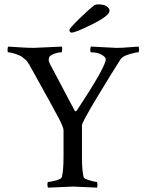

<svg xmlns="http://www.w3.org/2000/svg" viewBox="-20 -861 674 884"><path d="M135.7 -640.6Q147.5 -640.6 264.6 -646.5Q266.6 -642.6 266.1 -631.3Q265.6 -620.1 262.7 -620.1Q246.1 -620.1 225.1 -611.8Q204.1 -603.5 204.1 -586.9Q204.1 -576.2 214.8 -557.6L324.2 -350.6Q329.1 -345.7 334 -352.5Q466.8 -553.7 466.8 -587.9Q466.8 -598.6 447.3 -609.4Q427.7 -620.1 399.4 -620.1Q395.5 -620.1 395.5 -631.3Q395.5 -642.6 399.4 -646.5Q507.8 -640.6 514.6 -640.6Q544.9 -640.6 577.1 -643.6Q609.4 -646.5 618.2 -646.5Q620.1 -640.6 620.1 -631.8Q620.1 -620.1 616.2 -620.1Q604.5 -620.1 575.2 -611.3Q545.9 -602.5 536.1 -589.8Q499 -532.2 428.2 -415Q357.4 -297.9 357.4 -284.2V-135.7Q357.4 -75.2 365.2 -44.9Q367.2 -38.1 391.6 -30.8Q416 -23.4 424.8 -23.4Q428.7 -23.4 428.7 -10.7Q428.7 -2.9 426.8 2.9Q329.1 -2 317.4 -2Q314.5 -2 202.1 2.9Q198.2 -1 198.2 -10.7Q198.2 -23.4 202.1 -23.4Q213.9 -23.4 237.8 -30.3Q261.7 -37.1 264.6 -44.9Q272.5 -75.2 272.5 -138.7V-260.7Q272.5 -274.4 251.5 -314.9Q230.5 -355.5 129.9 -536.1Q114.3 -565.4 106 -576.7Q97.7 -587.9 82 -598.6Q71.3 -606.4 49.8 -613.3Q28.3 -620.1 18.6 -620.1Q14.6 -620.1 14.6 -630.9Q14.6 -642.6 18.6 -646.5Q34.2 -645.5 71.3 -643.1Q108.4 -640.6 135.7 -640.6ZM299.8 -723.6Q299.8 -730.5 344.7 -774.4Q389.6 -818.4 416 -837.9Q421.9 -840.8 433.6 -840.8Q459 -840.8 471.7 -831.5Q484.4 -822.3 484.4 -811.5Q484.4 -789.1 406.2 -750Q328.1 -710.9 309.6 -710.9Q299.8 -710.9 299.8 -723.6Z"/></svg>

Font: Crimson Text
Style: Regular
Weight: 400
Version: Version 0.13